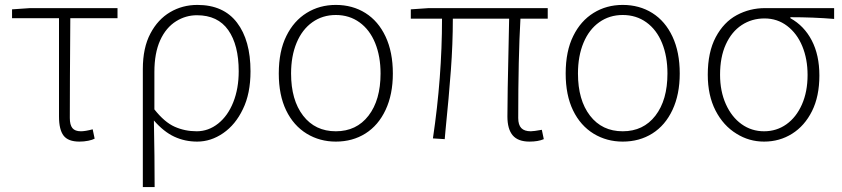

<svg xmlns="http://www.w3.org/2000/svg" viewBox="-20 -563 3426 781"><path d="M220 -89V-489H29V-525L102 -530H458V-489H266Q264 -215 264 -83Q264 -55 274.5 -42Q285 -29 309 -29Q327 -29 357 -37L365 1Q356 6 339 9.5Q322 13 303 13Q257 13 238.5 -11.5Q220 -36 220 -89Z M592 -427Q622 -484 672 -513.5Q722 -543 783 -543Q889 -543 944 -471Q999 -399 999 -273Q999 -182 968 -119Q938 -56 888 -21.5Q838 13 782 13Q732 13 689 -7Q646 -27 606 -73Q609 80 609 198H561V-282Q561 -369 592 -427ZM951 -273Q951 -380 908.5 -440.5Q866 -501 781 -501Q736 -501 697 -477Q655 -451 631.5 -399Q608 -347 608 -270V-118Q649 -66 690.5 -47.5Q732 -29 780 -29Q828 -29 867.5 -60.5Q907 -92 929 -147.5Q951 -203 951 -273Z M1228 -19Q1174 -52 1144 -114Q1114 -176 1114 -264Q1114 -355 1145 -417Q1175 -478 1227.5 -510.5Q1280 -543 1346 -543Q1414 -543 1466.5 -510Q1519 -477 1548.5 -414Q1578 -351 1578 -264Q1578 -179 1548.5 -116Q1519 -53 1466.5 -20Q1414 13 1346 13Q1281 13 1228 -19ZM1528 -264Q1528 -334 1506 -388Q1484 -442 1442.5 -472Q1401 -502 1346 -502Q1292 -502 1250.5 -472.5Q1209 -443 1186.5 -389Q1164 -335 1164 -264Q1164 -156 1213 -92.5Q1262 -29 1346 -29Q1430 -29 1479 -92.5Q1528 -156 1528 -264Z M2044 -89Q2044 -173 2049 -388L2051 -487H1822Q1822 -385 1814 -277Q1806 -169 1792 -31L1789 3L1741 0Q1778 -249 1778 -487H1651V-525L1724 -530H2208V-487H2097Q2088 -330 2088 -83Q2088 -55 2100.5 -42Q2113 -29 2139 -29Q2151 -29 2184 -35L2192 3Q2169 13 2134 13Q2087 13 2065.5 -12.5Q2044 -38 2044 -89Z M2395 -19Q2341 -52 2311 -114Q2281 -176 2281 -264Q2281 -355 2312 -417Q2342 -478 2394.5 -510.5Q2447 -543 2513 -543Q2581 -543 2633.5 -510Q2686 -477 2715.5 -414Q2745 -351 2745 -264Q2745 -179 2715.5 -116Q2686 -53 2633.5 -20Q2581 13 2513 13Q2448 13 2395 -19ZM2695 -264Q2695 -334 2673 -388Q2651 -442 2609.5 -472Q2568 -502 2513 -502Q2459 -502 2417.5 -472.5Q2376 -443 2353.5 -389Q2331 -335 2331 -264Q2331 -156 2380 -92.5Q2429 -29 2513 -29Q2597 -29 2646 -92.5Q2695 -156 2695 -264Z M2976 -19Q2922 -52 2890.5 -113.5Q2859 -175 2859 -259Q2859 -351 2891.5 -412Q2924 -473 2977 -501.5Q3030 -530 3092 -530H3373V-486Q3288 -493 3195 -493V-489Q3251 -458 3282 -398.5Q3313 -339 3313 -256Q3313 -171 3283 -111Q3253 -51 3202 -19Q3151 13 3088 13Q3027 13 2976 -19ZM3265 -258Q3265 -323 3243.5 -375Q3222 -427 3182 -457.5Q3142 -488 3090 -488Q3038 -488 2997 -461Q2956 -434 2932.5 -382.5Q2909 -331 2909 -259Q2909 -192 2932.5 -139.5Q2956 -87 2996.5 -58Q3037 -29 3088 -29Q3139 -29 3179 -57.5Q3219 -86 3242 -138Q3265 -190 3265 -258Z"/></svg>

Font: Merged Yaku Han JP ExtraLight
Style: Regular
Weight: 250
Designer: Ryoko NISHIZUKA 西塚涼子 (kana, bopomofo & ideographs); Paul D. Hunt (Latin, Greek & Cyrillic); Sandoll Communications 산돌커뮤니
Foundry: Adobe
Version: Version 2.004